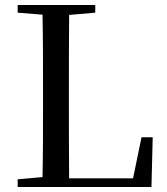

<svg xmlns="http://www.w3.org/2000/svg" viewBox="-20 -752 670 772"><path d="M51 -701 151 -693C153 -593 153 -493 153 -392V-328C153 -237 153 -138 151 -40L51 -31V0H589L594 -200H549L515 -35H258C257 -136 257 -236 257 -325V-384C257 -492 257 -593 258 -692L363 -701V-732H51Z"/></svg>

Font: Source Han Serif SC Medium
Style: Regular
Weight: 500
Designer: Ryoko NISHIZUKA 西塚涼子 (kana & ideographs); Frank Grießhammer (Latin, Greek & Cyrillic); Wenlong ZHANG 张文龙 (bopomofo); San
Foundry: Adobe
Version: Version 2.003;hotconv 1.1.1;makeotfexe 2.6.0